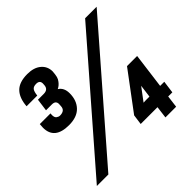

<svg xmlns="http://www.w3.org/2000/svg" viewBox="-190 -985 1180 1180"><g transform="rotate(-45 400.0 -394.5)"><path d="M157 -385Q32 -385 32 -487Q32 -501 34 -517H127L126 -503Q126 -482 137 -474Q148 -466 159 -466Q203 -466 204 -504L205 -521Q205 -550 172 -550H121L132 -631H182Q220 -631 223 -665L224 -680Q224 -708 193 -708Q169 -708 159.5 -695Q150 -682 147 -652H54Q59 -720 93 -754.5Q127 -789 197 -789Q254 -789 286.5 -761.5Q319 -734 319 -690Q317 -663 313 -647.5Q309 -632 299 -620Q284 -600 264 -591Q298 -570 298 -521Q298 -459 262 -422Q226 -385 157 -385ZM113 0H13L691 -780H791ZM702 0H609L619 -79H473L482 -145L665 -390H753L723 -160H759L748 -79H712ZM578 -159 599 -160H630L641 -243Z"/></g></svg>

Font: Tanohe Sans SemiBold
Style: Italic
Weight: 600
Designer: Village Type and Design LLC & Cristiano Sobral
Foundry: Cooper Hewitt Smithsonian Design Museum
Version: Version 1.00;September 29, 2021;FontCreator 13.0.0.2655 64-b